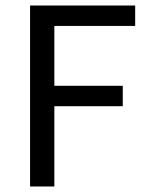

<svg xmlns="http://www.w3.org/2000/svg" viewBox="-20 -676 536 696"><path d="M89 0V-656H470V-582H177V-365H425V-291H177V0Z"/></svg>

Font: Assistant ExtraLight Medium
Style: Regular
Weight: 500
Version: Version 3.000